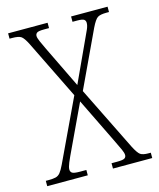

<svg xmlns="http://www.w3.org/2000/svg" viewBox="-108 -791 720 869"><g transform="rotate(-15 251.5 -357.0)"><path d="M5 0V-25H18Q39 -25 51.5 -28Q64 -31 73 -42Q82 -53 93 -76L230 -366L95 -641Q79 -673 67 -681Q55 -689 25 -689H13V-714H198V-689H175Q148 -689 141 -683.5Q134 -678 134 -669Q134 -660 141.5 -643Q149 -626 160 -603L255 -407L345 -602Q355 -623 362 -639Q369 -655 369 -668Q369 -678 362 -683.5Q355 -689 330 -689H308V-714H479V-689H467Q438 -689 425.5 -681Q413 -673 396 -638L272 -374L420 -74Q437 -41 448.5 -33Q460 -25 486 -25H497V0H313V-25H339Q366 -25 374 -30Q382 -35 382 -45Q382 -55 374.5 -71.5Q367 -88 349 -125L248 -332L159 -143Q137 -97 129 -77.5Q121 -58 121 -47Q121 -36 129 -30.5Q137 -25 166 -25H195V0Z"/></g></svg>

Font: Noto Serif Ethiopic Condensed ExtraLight
Style: Regular
Weight: 200
Width: 3
Designer: Monotype Design Team
Foundry: Monotype Imaging Inc.
Version: Version 2.102; ttfautohint (v1.8.4.7-5d5b)